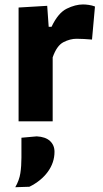

<svg xmlns="http://www.w3.org/2000/svg" viewBox="-20 -532 452 842"><path d="M61.5 0V-499L187 -506.5L193.5 -414.5H206Q235 -475.5 272.8 -494Q310.5 -512.5 344 -512.5Q355 -512.5 369.2 -510.5Q383.5 -508.5 396.5 -503.5L383.5 -358.5Q364 -360 348.5 -361Q333 -362 315.5 -362Q287.5 -362 258.2 -347Q229 -332 211 -280.5V0ZM47 289Q64.5 258.5 69.2 227.8Q74 197 74 159.5V72L141 66Q179.5 68 199.2 86.2Q219 104.5 219 133.5Q219 181 189.8 221.2Q160.5 261.5 109 287Z"/></svg>

Font: Heraclito
Style: Bold
Weight: 700
Designer: Kostas Bartsokas (font) & Cristiano Sobral (main changes)
Foundry: Kostas Bartsokas (font) & Cristiano Sobral (main changes)
Version: Version 1.00;July 8, 2020;FontCreator 13.0.0.2655 64-bit